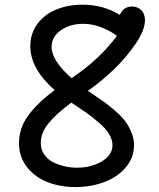

<svg xmlns="http://www.w3.org/2000/svg" viewBox="-20 -764 660 798"><path d="M293.5 13.5Q231 13.5 178.8 -6.5Q126.5 -26.5 92.8 -69Q59 -111.5 59 -169Q59 -232 97.8 -284.5Q136.5 -337 207 -389.5Q106 -478.5 106 -572Q106 -625 135.5 -664.8Q165 -704.5 214 -724.5Q263 -744.5 323 -744.5Q409.5 -744.5 478 -702Q493 -737 529.5 -737Q551 -737 566.8 -722.2Q582.5 -707.5 582.5 -679.5Q582.5 -639 543.5 -581.8Q504.5 -524.5 451.8 -474Q399 -423.5 345 -386.5L361.5 -375.5Q393.5 -354 414.5 -339Q435.5 -324 461 -301.5Q486.5 -279 501.2 -259Q516 -239 526.5 -213.2Q537 -187.5 537 -160.5Q537 -109.5 503.5 -69.2Q470 -29 414.8 -7.8Q359.5 13.5 293.5 13.5ZM149.5 -170.5Q149.5 -143 163.5 -122.2Q177.5 -101.5 200.5 -90Q223.5 -78.5 248.8 -72.8Q274 -67 300 -67Q358.5 -67 403 -93.2Q447.5 -119.5 447.5 -160.5Q447.5 -183.5 433 -207.5Q418.5 -231.5 388 -257Q357.5 -282.5 338.5 -295.8Q319.5 -309 284 -332.5Q280 -335 278 -336.5L276.5 -337.5Q215 -292 182.2 -252.2Q149.5 -212.5 149.5 -170.5ZM194.5 -569Q194.5 -512.5 277.5 -439Q394.5 -518 466 -615H465.5L465 -615.5Q442.5 -633.5 404.2 -649.2Q366 -665 325 -665Q271 -665 232.8 -638Q194.5 -611 194.5 -569Z"/></svg>

Font: Monaspace Radon
Style: Regular
Weight: 400
Designer: Riley Cran & the Lettermatic Team
Foundry: Lettermatic
Version: Version 1.000 (Monaspace Radon)